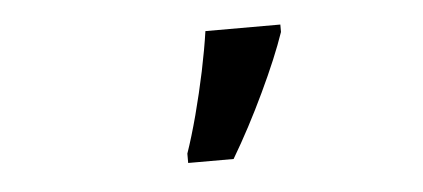

<svg xmlns="http://www.w3.org/2000/svg" viewBox="-29 -847 635 288"><g transform="rotate(-5 288.5 -703.5)"><path d="M244.6 -606V-620.1Q252.9 -644 261.5 -676.3Q270 -708.5 276.9 -741.2Q283.7 -773.9 287.6 -800.8H400.4V-789.6Q387.7 -752.4 363.5 -701.4Q339.4 -650.4 313 -606Z"/></g></svg>

Font: Open Sans SemiBold
Style: Regular
Weight: 600
Designer: Monotype Design Team
Foundry: Monotype Imaging Inc.
Version: Version 3.003; ttfautohint (v1.8.4)